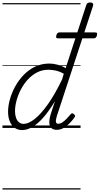

<svg xmlns="http://www.w3.org/2000/svg" viewBox="-20 -1031 802 1547"><path d="M158 17Q124 17 98.5 -1Q73 -19 59 -52.5Q45 -86 45 -131Q45 -177 59.5 -229.5Q74 -282 102 -333.5Q130 -385 170.5 -427Q211 -469 263 -494Q315 -519 378 -519Q409 -519 444.5 -509.5Q480 -500 509 -482L675 -990Q679 -1002 686 -1006.5Q693 -1011 706 -1011Q723 -1011 728 -1004Q733 -997 730 -985L438 -96Q429 -67 430.5 -50.5Q432 -34 449 -34Q466 -34 483 -45.5Q500 -57 517 -74.5Q534 -92 548 -109Q554 -117 560 -118Q566 -119 573 -113Q583 -106 584.5 -99.5Q586 -93 581 -86Q565 -63 542.5 -39.5Q520 -16 493.5 -0.5Q467 15 437 15Q410 15 394.5 1.5Q379 -12 377.5 -40Q376 -68 388 -109Q397 -136 405.5 -163Q414 -190 423 -216Q375 -136 329 -84Q283 -32 240.5 -7.5Q198 17 158 17ZM101 -136Q101 -106 109 -82.5Q117 -59 132.5 -46Q148 -33 171 -33Q210 -33 260.5 -73Q311 -113 367 -192.5Q423 -272 480 -390L494 -437Q457 -457 426.5 -463Q396 -469 369 -469Q320 -469 278.5 -447.5Q237 -426 204 -390Q171 -354 148 -309.5Q125 -265 113 -220Q101 -175 101 -136ZM448 -722Q435 -722 433 -728.5Q431 -735 434 -746Q437 -757 442.5 -763.5Q448 -770 460 -770H746Q760 -770 761.5 -763Q763 -756 761 -746Q758 -735 752.5 -728.5Q747 -722 735 -722ZM0 486H629V496H0ZM0 -20H629V0H0ZM0 -505H629V-500H0ZM0 -1006H629V-996H0Z"/></svg>

Font: Playwrite CA Guides
Style: Regular
Weight: 400
Designer: Veronika Burian, José Scaglione
Foundry: TypeTogether
Version: Version 1.003